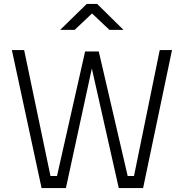

<svg xmlns="http://www.w3.org/2000/svg" viewBox="-20 -950 929 970"><path d="M40 -697H102L235 -61H268L410 -690H479L625 -61H657L787 -697H849L703 0H580L444 -604L313 0H190ZM284 -799 418 -930H471L604 -799H533L445 -882L357 -799Z"/></svg>

Font: TitilliumText22L Lt
Style: Thin
Weight: 300
Designer: Campivisivi
Foundry: Campivisivi
Version: 1.000